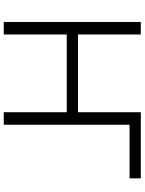

<svg xmlns="http://www.w3.org/2000/svg" viewBox="106 -873 767 1019"><g transform="rotate(90 489.5 -363.5)"><path d="M926.5 -727.3H575.6V-393.8H163V-727.3H96.6V0H163V-334.2H575.6V0H642V-667.6H926.5Z"/></g></svg>

Font: Karasuma Gothic
Style: Light
Weight: 300
Designer: Rasmus Andersson / Ryoko Nishizuka
Foundry: rsms
Version: Version 1.00